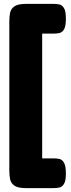

<svg xmlns="http://www.w3.org/2000/svg" viewBox="-20 -795 364 988"><path d="M113 173Q71 173 53 159.5Q35 146 31.5 125Q28 104 28 83V-685Q28 -707 31.5 -727.5Q35 -748 53 -761.5Q71 -775 113 -775H257Q272 -775 286 -772Q300 -769 309.5 -753Q319 -737 319 -698Q319 -660 309.5 -644Q300 -628 285.5 -625Q271 -622 256 -622H197V20H257Q272 20 286 23Q300 26 309.5 42.5Q319 59 319 98Q319 135 309.5 151Q300 167 285.5 170Q271 173 256 173Z"/></svg>

Font: Fredoka Light
Style: Regular
Weight: 300
Designer: Ben Nathan
Foundry: Milena B. Brandão, Ben Nathan
Version: Version 2.001